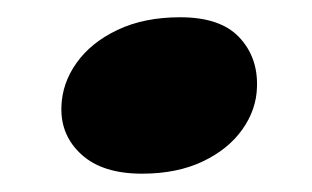

<svg xmlns="http://www.w3.org/2000/svg" viewBox="-20 -369 354 218"><path d="M141.3 -171.8Q96.5 -171.8 72.7 -193.4Q48.8 -214.9 49.7 -247.4Q50.4 -274.5 67 -297.7Q83.5 -320.9 113.6 -335.1Q143.7 -349.4 184.6 -349.4Q230 -349.4 251.4 -326.9Q272.8 -304.4 271.8 -270.6Q271.2 -244.4 255 -221.8Q238.9 -199.2 209.8 -185.5Q180.7 -171.8 141.3 -171.8Z"/></svg>

Font: Fraunces
Style: Italic
Weight: 900
Italic angle: -16°
Version: Version 1.000;[0bf87f6ff]